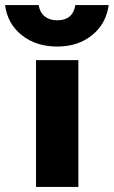

<svg xmlns="http://www.w3.org/2000/svg" viewBox="-97 -737 448 757"><path d="M331.5 -717Q321.5 -643 266 -598.2Q210.5 -553.5 128.5 -553.5Q45.5 -553.5 -11 -598.2Q-67.5 -643 -77 -717H55.5Q60 -688 79.2 -672.5Q98.5 -657 128.5 -657Q190.5 -657 200 -717ZM45 -500H212V0H45Z"/></svg>

Font: Overused Grotesk ExtraBold
Style: Regular
Weight: 800
Version: Version 0.004